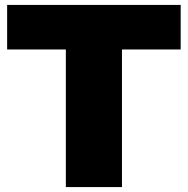

<svg xmlns="http://www.w3.org/2000/svg" viewBox="-20 -760 763 780"><path d="M247.5 0V-559H9V-740H714V-559H475.5V0Z"/></svg>

Font: Encode Sans SmExp Black
Style: Regular
Weight: 900
Width: 6
Designer: Multiple Designers
Foundry: Impallari Type
Version: Version 3.002; ttfautohint (v1.8.3) -l 8 -r 50 -G 200 -x 14 